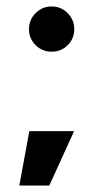

<svg xmlns="http://www.w3.org/2000/svg" viewBox="-20 -520 310 596"><path d="M140.5 -359.5Q111 -359.5 90.5 -379.8Q70 -400 70 -429.5Q70 -458.5 90.5 -479.2Q111 -500 140.5 -500Q169.5 -500 190 -479.2Q210.5 -458.5 210.5 -429.5Q210.5 -400 190 -379.8Q169.5 -359.5 140.5 -359.5ZM40 56 71 -113H210L133 56Z"/></svg>

Font: Urbanist ExtraBold
Style: Regular
Weight: 800
Designer: Corey Hu
Foundry: Corey Hu
Version: Version 1.330; ttfautohint (v1.8.4.7-5d5b)